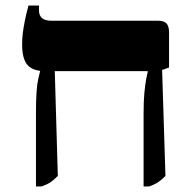

<svg xmlns="http://www.w3.org/2000/svg" viewBox="-20 -667 689 694"><path d="M499 7V-255Q499 -304 502 -333Q505 -362 508 -379Q511 -396 514 -408V-410H142Q99 -410 79.5 -432Q60 -454 60 -506Q60 -529 62.5 -548Q65 -567 69.5 -590.5Q74 -614 83 -647H121V-629Q121 -611 132 -601.5Q143 -592 167 -592H553Q573 -592 582 -582Q591 -572 591 -550V-423L566 -414L578 -31Q563 -16 551 -8Q539 0 519 7ZM110 7V-255Q110 -304 112 -333.5Q114 -363 118 -380.5Q122 -398 125 -410V-445H177L189 -31Q174 -16 162 -8Q150 0 130 7Z"/></svg>

Font: Noto Serif Hebrew ExtraBold
Style: Regular
Weight: 800
Version: Version 2.003